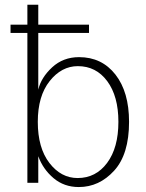

<svg xmlns="http://www.w3.org/2000/svg" viewBox="-20 -753 602 791"><path d="M135.7 -251Q135.7 -143.6 183.6 -81.5Q231.4 -19.5 299.8 -19.5Q375 -19.5 421.4 -82Q467.8 -144.5 467.8 -251Q467.8 -356.4 421.9 -418.5Q376 -480.5 300.8 -480.5Q233.4 -480.5 184.6 -418.9Q135.7 -357.4 135.7 -251ZM23.4 -617.2V-651.4H92.8V-733.4H137.7V-651.4H346.7V-617.2H137.7V-383.8Q149.4 -433.6 194.8 -475.6Q240.2 -517.6 305.7 -517.6Q399.4 -517.6 455.6 -445.8Q511.7 -374 511.7 -251Q511.7 -117.2 450.2 -49.8Q388.7 17.6 304.7 17.6Q244.1 17.6 200.7 -19Q157.2 -55.7 137.7 -109.4V0H92.8V-617.2Z"/></svg>

Font: Gothic A1 ExtraLight
Style: Regular
Weight: 275
Designer: HanYang I&C Co.,Ltd.
Foundry: HanYang I&C Co.,Ltd.
Version: Version 2.50